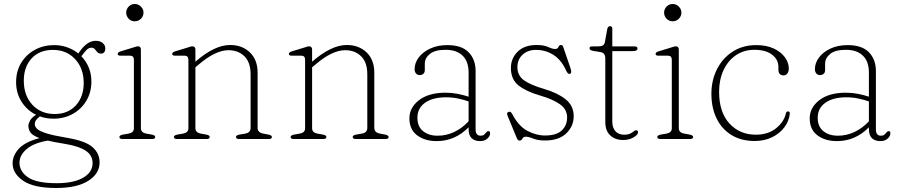

<svg xmlns="http://www.w3.org/2000/svg" viewBox="-20 -695 4510 960"><path d="M315 -6Q407.5 9.5 442.8 40.8Q478 72 478 117Q478 173.5 421.2 209.2Q364.5 245 261 245Q148.5 245 95.8 208.8Q43 172.5 43 121.5Q43 83 73.8 49Q104.5 15 177.5 -4.5Q144 -17 133 -31.8Q122 -46.5 122 -66Q122 -77 130.2 -92.2Q138.5 -107.5 160.5 -121Q115.5 -143 88 -186Q60.5 -229 60.5 -284Q60.5 -339 86 -380.8Q111.5 -422.5 154.5 -446Q197.5 -469.5 250 -469.5Q285 -469.5 316 -458.5Q347 -447.5 371.5 -427.5L380 -439.5Q397.5 -464 417.2 -477.5Q437 -491 459 -491Q480 -491 493.2 -480.2Q506.5 -469.5 506.5 -453.5Q506.5 -427 484.5 -427Q473 -427 466.5 -434.5Q460 -442 454 -449.2Q448 -456.5 438 -456.5Q425 -456.5 414.2 -446.8Q403.5 -437 387 -413.5Q410.5 -389.5 423.8 -357.2Q437 -325 437 -288Q437 -233 411.5 -190.8Q386 -148.5 343 -125Q300 -101.5 248 -101.5Q212 -101.5 179.5 -113Q154 -95 154 -74.5Q154 -62 165.5 -50.8Q177 -39.5 211.5 -28.5Q246 -17.5 315 -6ZM244.5 -445.5Q177 -445.5 138 -403Q99 -360.5 99 -291.5Q99 -217.5 141.8 -171.2Q184.5 -125 253.5 -125Q320 -125 359.2 -168Q398.5 -211 398.5 -280Q398.5 -353 355.8 -399.2Q313 -445.5 244.5 -445.5ZM77.5 118Q77.5 162.5 120.2 191.8Q163 221 264 221Q347.5 221 395.2 193.8Q443 166.5 443 120Q443 98.5 431.2 80.2Q419.5 62 389 47.8Q358.5 33.5 302.5 24Q252.5 16 219 8Q148.5 20 113 50.5Q77.5 81 77.5 118Z M653.5 -588.5Q636 -588.5 623.5 -601.2Q611 -614 611 -632Q611 -649.5 623.5 -662.2Q636 -675 653.5 -675Q672 -675 684.8 -662Q697.5 -649 697.5 -632Q697.5 -614 684.8 -601.2Q672 -588.5 653.5 -588.5ZM684.5 -446.5V-54Q684.5 -32 711.5 -27L739 -22Q756 -19 756 -10Q756 0 741 0H592Q577 0 577 -10Q577 -18.5 594 -22L623 -27Q649.5 -32 649.5 -53.5V-396Q649.5 -416.5 631 -416.5H583Q568.5 -416.5 568.5 -425.5Q568.5 -433.5 582.5 -438L641.5 -456Q650 -458.5 657.2 -461Q664.5 -463.5 669 -463.5Q684.5 -463.5 684.5 -446.5Z M957 -446.5V-386.5Q1052.5 -470 1130.5 -470Q1191 -470 1229.5 -433Q1268 -396 1268 -332V-55.5Q1268 -32 1296.5 -27L1322.5 -22Q1339.5 -18.5 1339.5 -10Q1339.5 0 1324.5 0H1175Q1160 0 1160 -10Q1160 -19 1177 -22L1206 -27Q1233 -31.5 1233 -55.5V-323.5Q1233 -383 1202.2 -413.5Q1171.5 -444 1122 -444Q1090 -444 1052 -425.8Q1014 -407.5 969 -368.5L957 -358.5V-54Q957 -32 984 -27L1011.5 -22Q1028.5 -19 1028.5 -10Q1028.5 0 1013.5 0H864.5Q849.5 0 849.5 -10Q849.5 -18.5 866.5 -22L895.5 -27Q922 -32 922 -53.5V-396Q922 -416.5 903.5 -416.5H855.5Q841 -416.5 841 -425.5Q841 -433.5 855 -438L914 -456Q922.5 -458.5 929.8 -461Q937 -463.5 941.5 -463.5Q957 -463.5 957 -446.5Z M1540.5 -446.5V-386.5Q1636 -470 1714 -470Q1774.5 -470 1813 -433Q1851.5 -396 1851.5 -332V-55.5Q1851.5 -32 1880 -27L1906 -22Q1923 -18.5 1923 -10Q1923 0 1908 0H1758.5Q1743.5 0 1743.5 -10Q1743.5 -19 1760.5 -22L1789.5 -27Q1816.5 -31.5 1816.5 -55.5V-323.5Q1816.5 -383 1785.8 -413.5Q1755 -444 1705.5 -444Q1673.5 -444 1635.5 -425.8Q1597.5 -407.5 1552.5 -368.5L1540.5 -358.5V-54Q1540.5 -32 1567.5 -27L1595 -22Q1612 -19 1612 -10Q1612 0 1597 0H1448Q1433 0 1433 -10Q1433 -18.5 1450 -22L1479 -27Q1505.5 -32 1505.5 -53.5V-396Q1505.5 -416.5 1487 -416.5H1439Q1424.5 -416.5 1424.5 -425.5Q1424.5 -433.5 1438.5 -438L1497.5 -456Q1506 -458.5 1513.2 -461Q1520.5 -463.5 1525 -463.5Q1540.5 -463.5 1540.5 -446.5Z M2027 -103Q2027 -157 2075.2 -194.2Q2123.5 -231.5 2208 -231.5Q2238.5 -231.5 2268.2 -225.8Q2298 -220 2323 -211.5V-332Q2323 -388 2292.8 -417Q2262.5 -446 2208 -446Q2154.5 -446 2129.2 -425.2Q2104 -404.5 2104 -376.5V-344.5Q2104 -332 2096.5 -325.8Q2089 -319.5 2078 -319.5Q2067 -319.5 2060 -327.8Q2053 -336 2053 -349Q2053 -380 2073.5 -407.5Q2094 -435 2131 -452.2Q2168 -469.5 2217 -469.5Q2288 -469.5 2323 -433.8Q2358 -398 2358 -339.5V-48Q2358 -16.5 2383 -16.5Q2394.5 -16.5 2399.8 -21Q2405 -25.5 2409 -30.5Q2412 -33.5 2414.8 -36.5Q2417.5 -39.5 2421.5 -39.5Q2430.5 -39.5 2430.5 -28.5Q2430.5 -14.5 2416.8 -2Q2403 10.5 2380.5 10.5Q2353.5 10.5 2338.2 -3.8Q2323 -18 2323 -50.5V-58.5Q2255 10.5 2163.5 10.5Q2104 10.5 2065.5 -18.5Q2027 -47.5 2027 -103ZM2067 -106.5Q2067 -62 2095.5 -39.2Q2124 -16.5 2167 -16.5Q2209.5 -16 2249.8 -34.5Q2290 -53 2323 -88.5V-188Q2298 -196.5 2269.8 -202.5Q2241.5 -208.5 2210 -208.5Q2143.5 -208.5 2105.2 -181.2Q2067 -154 2067 -106.5Z M2660 -445.5Q2618.5 -445.5 2592.8 -421.5Q2567 -397.5 2567 -359.5Q2567 -317 2600.5 -293.2Q2634 -269.5 2700 -250.5Q2767 -231 2807.8 -198.8Q2848.5 -166.5 2848.5 -114.5Q2848.5 -63.5 2811.2 -28Q2774 7.5 2705 7.5Q2669.5 7.5 2646.2 -2Q2623 -11.5 2609 -11.5Q2596.5 -11.5 2592 -1.8Q2587.5 8 2577.5 8Q2569 8 2564 -4.5L2518.5 -114.5Q2510.5 -132 2524 -136Q2533.5 -138.5 2540.5 -126Q2572 -65 2616.2 -41.2Q2660.5 -17.5 2705 -17.5Q2762 -17.5 2788.8 -42.8Q2815.5 -68 2815.5 -108Q2815.5 -148 2780 -173.5Q2744.5 -199 2678.5 -218Q2611.5 -237.5 2573 -267.5Q2534.5 -297.5 2534.5 -355Q2534.5 -403 2568.2 -436.5Q2602 -470 2663 -470Q2699.5 -470 2721 -460Q2742.5 -450 2755.5 -450Q2768 -450 2772.2 -460Q2776.5 -470 2784.5 -470Q2792.5 -470 2795.5 -462L2831.5 -357Q2835 -347.5 2836 -337.8Q2837 -328 2829 -325.5Q2819 -323 2809.5 -344.5Q2786.5 -395.5 2747.2 -420.5Q2708 -445.5 2660 -445.5Z M2980 -435 2946 -440.5Q2927.5 -443.5 2927.5 -454Q2927.5 -463 2940.5 -463H2969.5Q2985 -463 2993.5 -467.5Q3002 -472 3004.5 -484.5L3016 -548Q3018.5 -564 3030 -564Q3041.5 -564 3041.5 -551V-463H3152.5Q3167.5 -463 3167.5 -452.5Q3167.5 -439.5 3144 -439.5H3041.5V-87.5Q3041.5 -56 3057.2 -38.8Q3073 -21.5 3099.5 -21.5Q3120 -21.5 3131 -27Q3142 -32.5 3148 -38Q3154 -43.5 3160 -43.5Q3172.5 -43.5 3169.5 -30Q3167.5 -19.5 3146.2 -7.2Q3125 5 3095 5Q3056.5 5 3031.5 -17.8Q3006.5 -40.5 3006.5 -86V-403Q3006.5 -416 3000.8 -424.5Q2995 -433 2980 -435Z M3343 -588.5Q3325.5 -588.5 3313 -601.2Q3300.5 -614 3300.5 -632Q3300.5 -649.5 3313 -662.2Q3325.5 -675 3343 -675Q3361.5 -675 3374.2 -662Q3387 -649 3387 -632Q3387 -614 3374.2 -601.2Q3361.5 -588.5 3343 -588.5ZM3374 -446.5V-54Q3374 -32 3401 -27L3428.5 -22Q3445.5 -19 3445.5 -10Q3445.5 0 3430.5 0H3281.5Q3266.5 0 3266.5 -10Q3266.5 -18.5 3283.5 -22L3312.5 -27Q3339 -32 3339 -53.5V-396Q3339 -416.5 3320.5 -416.5H3272.5Q3258 -416.5 3258 -425.5Q3258 -433.5 3272 -438L3331 -456Q3339.5 -458.5 3346.8 -461Q3354 -463.5 3358.5 -463.5Q3374 -463.5 3374 -446.5Z M3924 -352.5Q3924 -337.5 3916.8 -327.8Q3909.5 -318 3898.5 -318Q3872 -318 3872 -347.5V-361Q3872 -397.5 3840.2 -421.8Q3808.5 -446 3752 -446Q3699.5 -446 3659.8 -419Q3620 -392 3597.8 -344.5Q3575.5 -297 3575.5 -236Q3575.5 -134 3627 -77.8Q3678.5 -21.5 3759 -21.5Q3820 -21.5 3859.8 -53.2Q3899.5 -85 3909 -126.5Q3911.5 -138 3920 -138Q3930 -138 3929 -126Q3925 -89 3901.5 -58Q3878 -27 3839.8 -8.5Q3801.5 10 3753.5 10Q3686.5 10 3638 -19.5Q3589.5 -49 3563.2 -102.2Q3537 -155.5 3537 -226Q3537 -294 3565 -349.2Q3593 -404.5 3643.5 -437Q3694 -469.5 3761 -469.5Q3811.5 -469.5 3848 -452.8Q3884.5 -436 3904.2 -409Q3924 -382 3924 -352.5Z M4028.5 -103Q4028.5 -157 4076.8 -194.2Q4125 -231.5 4209.5 -231.5Q4240 -231.5 4269.8 -225.8Q4299.5 -220 4324.5 -211.5V-332Q4324.5 -388 4294.2 -417Q4264 -446 4209.5 -446Q4156 -446 4130.8 -425.2Q4105.5 -404.5 4105.5 -376.5V-344.5Q4105.5 -332 4098 -325.8Q4090.5 -319.5 4079.5 -319.5Q4068.5 -319.5 4061.5 -327.8Q4054.5 -336 4054.5 -349Q4054.5 -380 4075 -407.5Q4095.5 -435 4132.5 -452.2Q4169.5 -469.5 4218.5 -469.5Q4289.5 -469.5 4324.5 -433.8Q4359.5 -398 4359.5 -339.5V-48Q4359.5 -16.5 4384.5 -16.5Q4396 -16.5 4401.2 -21Q4406.5 -25.5 4410.5 -30.5Q4413.5 -33.5 4416.2 -36.5Q4419 -39.5 4423 -39.5Q4432 -39.5 4432 -28.5Q4432 -14.5 4418.2 -2Q4404.5 10.5 4382 10.5Q4355 10.5 4339.8 -3.8Q4324.5 -18 4324.5 -50.5V-58.5Q4256.5 10.5 4165 10.5Q4105.5 10.5 4067 -18.5Q4028.5 -47.5 4028.5 -103ZM4068.5 -106.5Q4068.5 -62 4097 -39.2Q4125.5 -16.5 4168.5 -16.5Q4211 -16 4251.2 -34.5Q4291.5 -53 4324.5 -88.5V-188Q4299.5 -196.5 4271.2 -202.5Q4243 -208.5 4211.5 -208.5Q4145 -208.5 4106.8 -181.2Q4068.5 -154 4068.5 -106.5Z"/></svg>

Font: Fraunces 9pt Soft Thin
Style: Regular
Weight: 100
Version: Version 1.000;[b76b70a41]